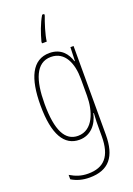

<svg xmlns="http://www.w3.org/2000/svg" viewBox="-185 -833 793 1143"><g transform="rotate(-20 211.0 -262.0)"><path d="M253 -756V-766H240C213 -721 193 -662 181 -616V-606H211C215 -646 239 -720 253 -756ZM202 -537C92 -537 46 -433 46 -262C46 -76 100 10 195 10C266 10 311 -43 326 -111H329C326 -70 326 -43 326 -12V35C326 163 275 217 175 217C130 217 98 205 62 184V212C95 232 132 242 175 242C297 242 352 173 352 35V-527H332L329 -440H326C311 -489 276 -537 202 -537ZM202 -512C291 -512 326 -426 326 -329V-221C326 -126 291 -15 195 -15C114 -15 72 -93 72 -262C72 -411 107 -512 202 -512Z"/></g></svg>

Font: Noto Sans Sinhala ExtraCondensed Thin
Style: Regular
Weight: 100
Width: 2
Designer: Jelle Bosma - Monotype Design Team
Foundry: Monotype Imaging Inc.
Version: Version 2.006